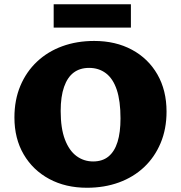

<svg xmlns="http://www.w3.org/2000/svg" viewBox="-20 -868 853 905"><path d="M390 17Q289 17 212 -24.5Q135 -66 91.5 -140.5Q48 -215 48 -314Q48 -397 76 -463.5Q104 -530 154.5 -577.5Q205 -625 273.5 -650Q342 -675 424 -675Q525 -675 602 -633.5Q679 -592 722 -517Q765 -442 765 -342Q765 -260 737 -193.5Q709 -127 659 -80Q609 -33 540.5 -8Q472 17 390 17ZM419 -107Q463 -107 491.5 -130.5Q520 -154 534 -199Q548 -244 548 -310Q548 -392 530.5 -444.5Q513 -497 479.5 -522.5Q446 -548 400 -548Q357 -548 327.5 -526Q298 -504 282 -458.5Q266 -413 266 -345Q266 -263 286 -210.5Q306 -158 340.5 -132.5Q375 -107 419 -107ZM233 -738V-848H597V-738Z"/></svg>

Font: Ysabeau Infant Black
Style: Regular
Weight: 900
Designer: Christian Thalmann (Catharsis Fonts)
Version: Version 2.001;gftools[0.9.30]; featfreeze: ss01,ss02,lnum